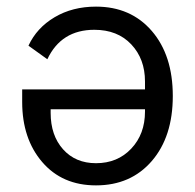

<svg xmlns="http://www.w3.org/2000/svg" viewBox="-20 -548 589 580"><path d="M47 -278H418V-302Q418 -370 376.5 -414Q335 -458 265 -458Q165 -458 123 -369L66 -410Q91 -464 145 -496Q199 -528 270 -528Q375 -528 438.5 -454.5Q502 -381 502 -258Q502 -135 438.5 -61.5Q375 12 270 12Q168 12 107.5 -58.5Q47 -129 47 -240ZM133 -218V-207Q133 -139 170.5 -97Q208 -55 270 -55Q335 -55 376.5 -99Q418 -143 418 -211V-218Z"/></svg>

Font: Aneliza
Style: Regular
Weight: 400
Designer: Mike Abbink, Paul van der Laan, Pieter van Rosmalen
Foundry: Bold Monday
Version: Version 3.0